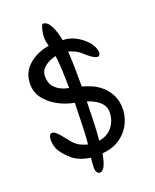

<svg xmlns="http://www.w3.org/2000/svg" viewBox="-165 -868 886 1099"><g transform="rotate(-20 278.0 -318.5)"><path d="M216 -669Q213 -684 213 -701Q213 -707 214.5 -719.5Q216 -732 219 -744Q222 -756 225.5 -765.5Q229 -775 234 -775Q256 -775 271 -752Q286 -729 296 -697Q304 -672 308 -648Q352 -647 389 -626.5Q426 -606 453 -575Q460 -566 467 -554Q474 -542 477.5 -530Q481 -518 480 -507.5Q479 -497 472 -492Q466 -487 454.5 -491Q443 -495 430.5 -503.5Q418 -512 407.5 -521Q397 -530 392 -535Q376 -550 354.5 -561Q333 -572 315 -575Q319 -515 319.5 -463.5Q320 -412 320 -361Q345 -354 370 -344Q431 -319 465.5 -269Q500 -219 497 -153Q495 -121 483.5 -90.5Q472 -60 451.5 -35Q431 -10 402.5 8Q374 26 340 33Q320 38 301 39L298 54Q291 91 279 114.5Q267 138 249 138Q241 138 233.5 128.5Q226 119 226 103Q226 92 226.5 81.5Q227 71 228 61L230 40Q203 36 181.5 29Q160 22 142 11Q134 7 123.5 -2Q113 -11 101 -23Q89 -35 78 -49Q67 -63 59 -79Q56 -86 52.5 -100Q49 -114 48.5 -129Q48 -144 52 -156Q56 -168 67 -170Q77 -171 87.5 -163Q98 -155 109.5 -142Q121 -129 133 -113.5Q145 -98 157 -84Q173 -65 194.5 -54Q216 -43 240 -37Q242 -51 243 -66.5Q244 -82 245.5 -109Q247 -136 248 -178Q249 -220 251 -287Q213 -294 176 -310Q120 -335 83.5 -376.5Q47 -418 47 -474Q47 -537 87 -578.5Q127 -620 190 -638Q198 -640 206 -641.5Q214 -643 222 -645ZM308 -35Q362 -44 391 -82Q420 -120 420 -170Q420 -198 404 -218Q388 -238 363 -252Q344 -263 318 -271Q317 -202 315 -145.5Q313 -89 308 -35ZM230 -574Q192 -563 167 -541.5Q142 -520 142 -489Q142 -446 161.5 -423.5Q181 -401 210 -389Q219 -385 228.5 -382.5Q238 -380 249 -378Q249 -434 246.5 -487.5Q244 -541 239 -576Z"/></g></svg>

Font: BM YEONSUNG
Style: Regular
Weight: 400
Designer: Bongjin Kim; Myungsoo Han; Jaehyun Keum; Jihee Min; Dokyung Lee; Chorong Kim; Jooyeon Kang; Sang-a Kim;
Foundry: Sandoll Communications Inc.
Version: Version 1.000;PS 1;hotconv 16.6.51;makeotf.lib2.5.65220